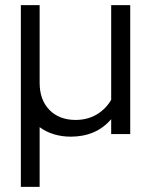

<svg xmlns="http://www.w3.org/2000/svg" viewBox="-20 -521 589 746"><path d="M134 -501V-199Q134 -133 172 -94Q210 -55 274 -55Q319 -55 354.5 -75.5Q390 -96 412 -133V-501H486V0H412V-58Q383 -24 343.5 -7Q304 10 255 10Q220 10 189 0.5Q158 -9 134 -27V205H61V-501Z"/></svg>

Font: Red Hat Display
Style: Regular
Weight: 400
Designer: Pentagram / MCKL
Foundry: Pentagram / MCKL
Version: Version 1.003; Red Hat Display